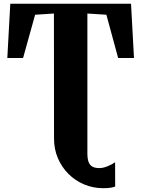

<svg xmlns="http://www.w3.org/2000/svg" viewBox="-20 -763 762 1036"><path d="M537 252.5Q482.5 252.5 434.2 232.2Q386 212 349.5 175.5Q313 139 292.2 90.2Q271.5 41.5 271.5 -15.5L271 -690L169.5 -683.5L104.5 -450H19.5L35.5 -743H687L703 -450H617.5L554 -683.5L451.5 -690V64.5Q451.5 94 458.2 111.5Q465 129 479.2 136.5Q493.5 144 516.5 144Q536 144 560.2 134.2Q584.5 124.5 601 112.5L601.5 243.5Q595 246.5 579.5 249.5Q564 252.5 537 252.5Z"/></svg>

Font: Merriweather 72pt Black
Style: Regular
Weight: 900
Version: Version 2.100